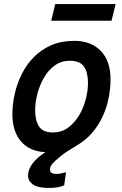

<svg xmlns="http://www.w3.org/2000/svg" viewBox="-20 -737 600 945"><path d="M223 188Q165 188 141.5 170.5Q118 153 118 127Q118 99 138.5 70Q159 41 203 12Q125 8 83 -41.5Q41 -91 41 -175Q41 -224 52.5 -275Q64 -326 87.5 -373Q111 -420 147 -456.5Q183 -493 232.5 -514.5Q282 -536 346 -536Q428 -536 476 -486.5Q524 -437 524 -347Q524 -301 514.5 -253.5Q505 -206 484 -161.5Q463 -117 431.5 -81Q400 -45 356 -20Q334 -6 313.5 6.5Q293 19 277 33Q264 44 252 54.5Q240 65 233 75.5Q226 86 226 99Q226 108 233.5 113.5Q241 119 258 119Q270 119 283 116Q296 113 305 111L296 175Q281 182 262 185Q243 188 223 188ZM241 -85Q282 -85 313.5 -107.5Q345 -130 367.5 -166.5Q390 -203 401.5 -246Q413 -289 413 -329Q413 -380 393.5 -409Q374 -438 323 -438Q282 -438 250.5 -415.5Q219 -393 197.5 -356.5Q176 -320 164.5 -277Q153 -234 153 -194Q153 -143 172.5 -114Q192 -85 241 -85ZM232 -635 252 -717H549L529 -635Z"/></svg>

Font: Ubuntu Sans Mono Medium
Style: Italic
Weight: 500
Italic angle: -13.5°
Monospace: yes
Designer: Dalton Maag Ltd
Foundry: Dalton Maag Ltd
Version: Version 1.006